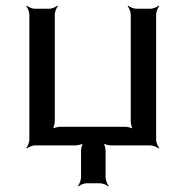

<svg xmlns="http://www.w3.org/2000/svg" viewBox="-20 -515 657 680"><path d="M443 -464V-86C443 -77 447 -60 452 -55L454 -57C449 -62 432 -66 423 -66H194C185 -66 168 -62 163 -57L165 -55C170 -60 174 -77 174 -86V-464C174 -473 180 -488 185 -493L183 -495C178 -490 163 -484 154 -484H104C95 -484 80 -490 75 -495L73 -493C78 -488 84 -473 84 -464V-20C84 -11 78 4 73 9L75 11C80 6 95 0 104 0H247C256 0 273 -4 278 -9L276 -11C271 -6 267 11 267 20V114C267 123 261 138 256 143L258 145C263 140 278 134 287 134H334C343 134 358 140 363 145L365 143C360 138 354 123 354 114V20C354 11 350 -6 345 -11L343 -9C348 -4 365 0 374 0H513C522 0 537 6 542 11L544 9C539 4 533 -11 533 -20V-464C533 -473 539 -488 544 -493L542 -495C537 -490 522 -484 513 -484H463C454 -484 439 -490 434 -495L432 -493C437 -488 443 -473 443 -464Z"/></svg>

Font: Gamestation Storm
Style: Regular
Weight: 400
Designer: Jonas Hecksher
Foundry: Jonas Hecksher, Playtypeª, e-types AS
Version: Version 1.003